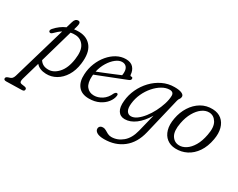

<svg xmlns="http://www.w3.org/2000/svg" viewBox="-176 -979 2074 1673"><g transform="rotate(30 861.0 -142.5)"><path d="M88.5 -330Q71.5 -312.5 58 -321.5Q50.5 -326.5 52 -336.5Q53.5 -346.5 62.5 -356Q109 -408.5 165.5 -432.5L184 -494.5Q195 -534.5 225.5 -534.5Q255 -534.5 241.5 -485.5L231.5 -450Q256 -453.5 283 -453Q364.5 -450.5 407.2 -393Q450 -335.5 435.5 -223Q426 -149.5 393.2 -96.8Q360.5 -44 313 -16.8Q265.5 10.5 212 8.5Q145.5 6.5 111.5 -33.5L59 148.5Q54.5 165 56.5 177.2Q58.5 189.5 76.5 192.5L107 197Q127.5 200.5 127.5 215Q128 235 103 235.5L-54 239Q-79 239.5 -79 221.5Q-79 207.5 -57 200Q-32.5 194 -22.2 184.2Q-12 174.5 -6 155L151 -382Q119.5 -362.5 88.5 -330ZM206 -33.5Q262 -30.5 309.5 -82.2Q357 -134 370 -230.5Q383 -320.5 352.8 -365.2Q322.5 -410 270 -413Q244 -414.5 219.5 -409.5L124.5 -78Q137 -57.5 156.8 -46Q176.5 -34.5 206 -33.5Z M844 -132Q839.5 -99.5 814.2 -67Q789 -34.5 745.5 -13Q702 8.5 643 8.5Q570.5 8.5 535 -36Q499.5 -80.5 504.5 -156.5Q507.5 -215.5 529 -268.8Q550.5 -322 585.2 -363.2Q620 -404.5 663.2 -428Q706.5 -451.5 753.5 -451.5Q803.5 -451.5 828.8 -423.8Q854 -396 856.5 -354Q858 -341.5 868 -342.5Q883 -344.5 884.5 -330Q886 -313.5 862.5 -305Q832 -293 792 -277.2Q752 -261.5 710.2 -245Q668.5 -228.5 632 -214.2Q595.5 -200 572.5 -191Q571.5 -183.5 571 -175.5Q566.5 -105 593.5 -70.8Q620.5 -36.5 668.5 -36.5Q709 -36.5 748.2 -61.5Q787.5 -86.5 810.5 -138.5Q822 -156 833 -155.5Q848 -154.5 844 -132ZM737.5 -413.5Q707.5 -413.5 675 -388.2Q642.5 -363 616.2 -320.2Q590 -277.5 578 -224.5Q605 -235 643 -250.5Q681 -266 721.2 -282.5Q761.5 -299 794 -313Q797 -326 797 -346Q797 -377 781.5 -395.2Q766 -413.5 737.5 -413.5Z M1230.5 9.5Q1202.5 126.5 1124.8 187.5Q1047 248.5 936 248.5Q887.5 248.5 863.5 234.2Q839.5 220 839.5 198Q839.5 182.5 850.2 173.2Q861 164 878 164Q894.5 164 909.8 173.2Q925 182.5 942.2 191.5Q959.5 200.5 980.5 200.5Q1041 200.5 1091.8 158.5Q1142.5 116.5 1163.5 32L1207 -144Q1163 -70.5 1110.5 -31.2Q1058 8 1003.5 8Q958.5 8 936 -26.8Q913.5 -61.5 920.5 -128.5Q926 -190 952.8 -247.8Q979.5 -305.5 1023.2 -351.8Q1067 -398 1123 -425Q1179 -452 1242.5 -452Q1292.5 -452 1316.8 -440.2Q1341 -428.5 1339.5 -410Q1339 -395 1330.8 -385.5Q1322.5 -376 1318.5 -359ZM986 -139Q980.5 -91 995 -66Q1009.5 -41 1038 -41Q1066.5 -41 1096.8 -63Q1127 -85 1155.2 -121Q1183.5 -157 1206 -200.8Q1228.5 -244.5 1242.5 -289Q1256.5 -333.5 1257.5 -371Q1259 -411 1216.5 -411Q1180 -411 1141.8 -388.8Q1103.5 -366.5 1070 -328.2Q1036.5 -290 1014 -241Q991.5 -192 986 -139Z M1628.5 -451.5Q1682 -449.5 1717 -420.8Q1752 -392 1765.2 -342.8Q1778.5 -293.5 1767 -230.5Q1753 -151 1716 -96.8Q1679 -42.5 1626.5 -15.8Q1574 11 1513 8.5Q1462.5 6.5 1427.2 -21Q1392 -48.5 1378 -97.8Q1364 -147 1376.5 -213.5Q1389 -282.5 1424 -337.2Q1459 -392 1511.2 -423Q1563.5 -454 1628.5 -451.5ZM1526.5 -31.5Q1561.5 -30 1596.5 -52.5Q1631.5 -75 1659 -121.2Q1686.5 -167.5 1699.5 -237.5Q1716 -321 1689.2 -365.2Q1662.5 -409.5 1616 -411.5Q1579 -413 1543.8 -387.8Q1508.5 -362.5 1481.8 -315.5Q1455 -268.5 1443 -205Q1426.5 -119.5 1452.2 -76.5Q1478 -33.5 1526.5 -31.5Z"/></g></svg>

Font: Fraunces 72pt SuperSoft Light
Style: Italic
Weight: 300
Italic angle: -16°
Version: Version 1.000;[b76b70a41]